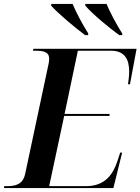

<svg xmlns="http://www.w3.org/2000/svg" viewBox="-45 -964 720 984"><path d="M391 -784H407V-793C379 -837 345 -900 327 -944H218L217 -935C256 -892 341 -821 391 -784ZM566 -784H582L581 -793C553 -837 520 -898 501 -944H392V-935C431 -890 515 -821 566 -784ZM-25 0H536L581 -182H571L556 -136C535 -75 497 -10 396 -10H207L284 -370H516L517 -380H286L354 -704H524C598 -704 617 -655 617 -597C617 -578 614 -550 611 -532H621L655 -714H126L124 -704H137C178 -704 207 -698 207 -663C207 -655 206 -647 204 -637L84 -73C72 -18 34 -10 -10 -10H-23Z"/></svg>

Font: Noto Serif Display SemiBold
Style: Italic
Weight: 600
Italic angle: -12°
Designer: Monotype Design Team
Foundry: Monotype Imaging Inc.
Version: Version 2.009